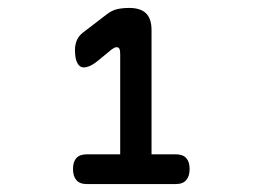

<svg xmlns="http://www.w3.org/2000/svg" viewBox="-20 -904 640 484"><path d="M199 -440Q181 -440 172.5 -450Q164 -460 164 -478Q164 -496 172.5 -505.5Q181 -515 199 -515H283V-767Q283 -777 281 -781Q279 -785 274 -785Q271 -785 268 -783.5Q265 -782 261 -779L227 -751Q216 -742 207 -738Q198 -734 191 -734Q181 -734 175 -745Q169 -756 169 -778Q169 -791 173.5 -802Q178 -813 188 -821L248 -867Q262 -878 275.5 -881Q289 -884 306 -884Q334 -884 348 -870.5Q362 -857 362 -828V-515H423Q441 -515 449.5 -505.5Q458 -496 458 -478Q458 -460 449.5 -450Q441 -440 423 -440Z"/></svg>

Font: Maple Mono Medium
Style: Regular
Weight: 500
Monospace: yes
Designer: subframe7536
Version: Version 7.000